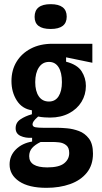

<svg xmlns="http://www.w3.org/2000/svg" viewBox="-20 -738 491 921"><path d="M203 163Q118 163 72 132Q26 101 26 51Q26 9 56 -21Q86 -51 134 -59V-77Q102 -75 78.5 -86Q55 -97 55 -123Q55 -150 78 -165.5Q101 -181 133 -190V-209Q86 -216 60.5 -256Q35 -296 35 -349Q35 -402 59.5 -442Q84 -482 128 -505Q172 -528 231 -528H423V-437L297 -463V-442Q351 -428 371.5 -396Q392 -364 392 -326Q392 -284 371 -249.5Q350 -215 311 -194.5Q272 -174 220 -174Q209 -174 193.5 -175Q178 -176 163 -179Q147 -165 141.5 -156.5Q136 -148 136 -142Q136 -130 150.5 -127.5Q165 -125 189 -125H257Q274 -125 302 -122.5Q330 -120 358.5 -109.5Q387 -99 406.5 -73.5Q426 -48 426 -1Q426 54 396.5 90.5Q367 127 316.5 145Q266 163 203 163ZM215 -251Q245 -251 261 -276Q277 -301 277 -344Q277 -390 261 -415.5Q245 -441 215 -441Q184 -441 166.5 -414.5Q149 -388 149 -344Q149 -301 166 -276Q183 -251 215 -251ZM207 65Q263 65 287.5 45.5Q312 26 312 -4Q312 -30 297.5 -41.5Q283 -53 264 -55Q245 -57 232 -57H175Q148 -44 134 -28Q120 -12 120 11Q120 65 207 65ZM223 -599Q146 -599 146 -657Q146 -718 223 -718Q300 -718 300 -658Q300 -599 223 -599Z"/></svg>

Font: Bricolage Grotesque 12pt Condensed SemiBold
Style: Regular
Weight: 600
Width: 3
Designer: Mathieu Triay
Foundry: Atelier Triay
Version: Version 1.001; ttfautohint (v1.8.4.7-5d5b);gftools[0.9.33.de